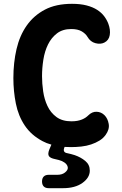

<svg xmlns="http://www.w3.org/2000/svg" viewBox="-20 -760 640 1005"><path d="M50 -351Q50 -432 66.5 -503Q83 -574 120 -626.5Q157 -679 215 -709.5Q273 -740 357 -740Q401 -740 433.5 -731.5Q466 -723 488.5 -708.5Q511 -694 525 -675.5Q539 -657 547 -636Q559 -604 554.5 -576.5Q550 -549 526 -537Q506 -527 479.5 -534Q453 -541 438 -567Q428 -584 407.5 -596Q387 -608 353 -608Q308 -608 278.5 -585.5Q249 -563 231.5 -527.5Q214 -492 207 -448Q200 -404 200 -361Q200 -323 206 -281.5Q212 -240 228.5 -205Q245 -170 275.5 -147.5Q306 -125 354 -125Q371 -125 384.5 -127.5Q398 -130 409 -134.5Q420 -139 428 -144.5Q436 -150 442 -156Q462 -176 486 -175Q510 -174 527 -157Q544 -140 549 -111.5Q554 -83 533 -54Q520 -36 500.5 -24Q481 -12 457 -4Q433 4 406 7Q379 10 352 10Q334 10 318 9L316 15Q312 26 316 33Q320 40 333 42Q352 46 371 52Q403 63 426.5 82.5Q450 102 450 133Q450 170 411.5 197.5Q373 225 310 225H235Q218 225 209 216Q200 207 200 190Q200 173 209 164Q218 155 235 155H280Q305 155 320 143Q335 131 335 119Q334 97 304 83Q289 77 269 73Q243 68 236 57Q229 46 238 23L249 -3Q223 -10 203 -21Q144 -52 110 -102.5Q76 -153 63 -218Q50 -283 50 -351Z"/></svg>

Font: Maple Mono NL ExtraBold
Style: Regular
Weight: 800
Monospace: yes
Designer: subframe7536
Version: Version 7.000